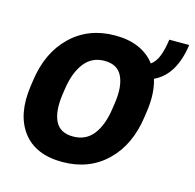

<svg xmlns="http://www.w3.org/2000/svg" viewBox="-90 -671 787 774"><g transform="rotate(15 303.5 -284.0)"><path d="M606.9 -578.1Q598.6 -516.6 573.7 -473.6Q548.8 -430.7 504.9 -409.7Q522.5 -353 511.7 -277.3L507.8 -250.5Q491.2 -130.9 418.2 -60.5Q345.2 9.8 233.9 9.8Q122.1 9.8 68.8 -60.5Q15.6 -130.9 32.2 -250.5L36.1 -277.3Q52.7 -397.5 126 -467.8Q199.2 -538.1 310.1 -538.1Q366.7 -538.1 408.7 -519.5Q450.7 -501 476.6 -466.3Q497.1 -481 507.8 -509.5Q518.6 -538.1 523.9 -578.1ZM374.5 -250.5 378.4 -277.3Q388.2 -346.2 368.4 -387.2Q348.6 -428.2 294.4 -428.2Q241.2 -428.2 210 -387.2Q178.7 -346.2 168.9 -277.3L165 -250.5Q155.3 -180.7 175.3 -140.6Q195.3 -100.6 249.5 -100.6Q303.2 -100.6 334 -140.6Q364.7 -180.7 374.5 -250.5Z"/></g></svg>

Font: Robert Sans ExtraBold
Style: Italic
Weight: 800
Italic angle: -8°
Designer: Christian Robertson (extended by Adam Twardoch)
Foundry: Google
Version: Version 12.135;April 2, 2019;FontCreator 11.5.0.2425 64-bit;